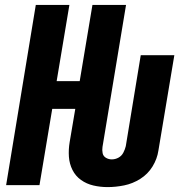

<svg xmlns="http://www.w3.org/2000/svg" viewBox="-20 -755 760 783"><path d="M419 8Q452 8 486.5 1Q521 -6 552 -25.5Q583 -45 602 -76Q621 -107 626 -141L691 -530H554L493 -159Q490 -146 483 -132.5Q476 -119 463 -112Q450 -105 436 -105Q423 -105 412 -111.5Q401 -118 398.5 -130.5Q396 -143 398 -156L494 -735H357L305 -424H211L263 -735H126L5 0H141L193 -311H287L264 -175Q259 -145 261 -116Q263 -87 275.5 -62Q288 -37 310.5 -21Q333 -5 361 1.5Q389 8 419 8Z"/></svg>

Font: Iosevka Sparkle XBdObl
Style: Regular
Weight: 800
Italic angle: -9°
Designer: Belleve Invis
Foundry: Belleve Invis
Version: Version 4.5.0; ttfautohint (v1.8.3)